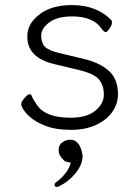

<svg xmlns="http://www.w3.org/2000/svg" viewBox="-20 -501 550 760"><path d="M196 -247Q88 -272 88 -356Q88 -393 112 -421Q163 -481 263.5 -481Q364 -481 422 -420Q423 -418 423 -410Q423 -402 413.5 -388Q404 -374 398.5 -374Q393 -374 384 -385Q351 -436 266 -436Q206 -436 174.5 -412Q143 -388 143 -360Q143 -332 157.5 -316.5Q172 -301 215 -291L311 -268Q375 -253 411 -220.5Q447 -188 447 -128Q447 -90 424.5 -58Q402 -26 360 -6.5Q318 13 260.5 13Q203 13 165 -1Q100 -25 73 -67Q64 -81 64 -89.5Q64 -98 77 -113Q90 -128 96.5 -128Q103 -128 104 -124Q113 -104 128 -83Q162 -35 260 -35Q323 -35 357 -62.5Q391 -90 391 -126.5Q391 -163 372 -186Q353 -209 296 -223ZM384 -385ZM205 239Q196 239 196 230Q196 225 200 222Q219 209 236.5 188Q254 167 260 144Q254 141 245 139.5Q236 138 232 133Q212 114 212 93.5Q212 73 226.5 62.5Q241 52 259.5 52Q278 52 290.5 68.5Q303 85 307 116Q307 150 279.5 184Q252 218 211 238Q208 239 205 239Z"/></svg>

Font: LXGW WenKai Light
Style: Regular
Weight: 300
Designer: LXGW / Fontworks Inc.
Foundry: LXGW / Fontworks Inc.
Version: Version 1.501; October 10, 2024